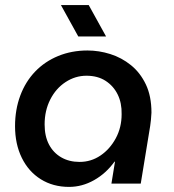

<svg xmlns="http://www.w3.org/2000/svg" viewBox="-20 -720 683 753"><path d="M251 13Q188 13 140 -17Q92 -47 65.5 -101Q39 -155 39 -225Q39 -290 59.5 -345Q80 -400 118 -439.5Q156 -479 208.5 -500.5Q261 -522 323 -522Q368 -522 412.5 -508Q457 -494 493.5 -464.5Q530 -435 552 -389Q574 -343 574 -278Q573 -263 572 -250.5Q571 -238 569 -226L532 0H417L431 -86H429Q396 -40 349 -13.5Q302 13 251 13ZM292 -85Q337 -85 374 -110Q411 -135 434 -177.5Q457 -220 457 -272Q458 -316 441.5 -349.5Q425 -383 394 -403Q363 -423 319 -423Q275 -423 237 -398Q199 -373 177 -329.5Q155 -286 155 -232Q155 -186 172 -153.5Q189 -121 220 -103Q251 -85 292 -85ZM287 -577 219 -700H328L396 -577Z"/></svg>

Font: MuseoModerno Medium
Style: Italic
Weight: 500
Italic angle: -9°
Designer: Pablo Cosgaya, Héctor Gatti, Marcela Romero, and the Authors of The MuseoModerno Project.
Foundry: Omnibus-Type Team
Version: Version 1.003